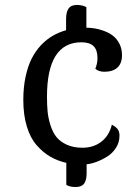

<svg xmlns="http://www.w3.org/2000/svg" viewBox="-20 -707 562 776"><path d="M432.1 -203.1Q448.7 -194.3 455.8 -184.6Q462.9 -174.8 462.9 -158.2Q462.9 -131.8 449 -109.9Q435.1 -87.9 413.6 -74.5Q392.1 -61 370.6 -53Q349.1 -44.9 330.1 -43V-6.8Q330.1 21 320.1 34.9Q310.1 48.8 286.1 48.8Q260.7 48.8 248 40V-48.8Q211.9 -57.1 182.6 -74.2Q153.3 -91.3 127.9 -120.4Q102.5 -149.4 88.4 -196Q74.2 -242.7 74.2 -303.2Q74.2 -354.5 83.5 -397.5Q92.8 -440.4 108.4 -470.9Q124 -501.5 146.2 -524.9Q168.5 -548.3 193.4 -562.5Q218.3 -576.7 247.1 -585V-629.9Q247.1 -658.2 257.1 -672.6Q267.1 -687 291 -687Q312.5 -687 329.1 -678.2V-595.2Q345.7 -594.7 362.3 -592.3Q378.9 -589.8 399.7 -582.3Q420.4 -574.7 436 -563Q451.7 -551.3 462.4 -530.8Q473.1 -510.3 473.1 -483.9Q473.1 -451.2 454.8 -434.1Q436.5 -417 401.9 -417Q378.9 -417 365.2 -429.2Q374 -450.2 374 -472.2Q374 -504.9 358.2 -520.5Q342.3 -536.1 309.1 -536.1Q169.9 -536.1 169.9 -315.9Q169.9 -282.2 172.4 -256.3Q174.8 -230.5 183.8 -201.4Q192.9 -172.4 207.8 -153.6Q222.7 -134.8 249.5 -122.3Q276.4 -109.9 313 -109.9Q358.4 -109.9 389.9 -134.5Q421.4 -159.2 432.1 -203.1Z"/></svg>

Font: Sansita Light
Style: Regular
Weight: 300
Designer: Pablo Cosgaya
Foundry: Omnibus-Type
Version: Version 1.006;hotconv 1.0.109;makeotfexe 2.5.65596